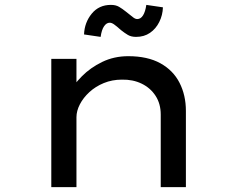

<svg xmlns="http://www.w3.org/2000/svg" viewBox="-20 -766 971 786"><path d="M190 0V-525H293V-385L259 -381Q280 -418 315 -453.5Q350 -489 398.5 -512.5Q447 -536 505 -536Q584 -536 636.5 -507Q689 -478 715 -427Q741 -376 741 -312V0H638V-297Q638 -341 617 -373.5Q596 -406 560 -423.5Q524 -441 479 -440Q439 -440 405 -426Q371 -412 346 -389Q321 -366 307 -339Q293 -312 293 -286V0H242Q219 0 206 0Q193 0 190 0ZM537 -615Q517 -615 503.5 -623Q490 -631 475 -643Q456 -660 446.5 -666.5Q437 -673 429 -673Q416 -673 406 -658.5Q396 -644 392 -615L324 -625Q326 -674 355.5 -710Q385 -746 434 -746Q454 -746 467.5 -738Q481 -730 496 -718Q516 -702 525 -695Q534 -688 542 -688Q556 -688 565.5 -703Q575 -718 579 -746L647 -736Q646 -704 632 -676Q618 -648 594 -631.5Q570 -615 537 -615Z"/></svg>

Font: Lexend Tera
Style: Regular
Weight: 400
Designer: Bonnie Shaver-Troup, Thomas Jockin
Foundry: Lexend
Version: Version 1.007